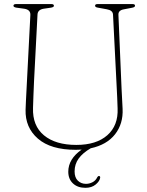

<svg xmlns="http://www.w3.org/2000/svg" viewBox="-20 -720 723 942"><path d="M553 -283 534.5 -648Q533.5 -669.5 504 -674.5L460 -682.5Q446.5 -684.5 446.5 -692Q446.5 -700 458.5 -700H630.5Q642.5 -700 642.5 -692Q642.5 -684.5 628 -682L589 -674.5Q560 -670 561 -647.5L576.5 -283.5Q577.5 -259 579 -235Q580.5 -211 581.5 -186Q585 -113 544.5 -61.2Q504 -9.5 425 7.5Q385.5 30.5 365.8 58Q346 85.5 346 121Q346 151 362 166.5Q378 182 402 182Q418.5 182 434 174Q449.5 166 457 150Q460.5 143.5 465.5 143.5Q472 143.5 471.5 152Q469 169 449.5 185.2Q430 201.5 399 201.5Q361 201.5 338 180Q315 158.5 315 122.5Q315 60 380.5 14Q366.5 15 352 15Q229 15 166 -39.8Q103 -94.5 105.5 -182Q106 -198.5 107.2 -223.5Q108.5 -248.5 109.8 -274Q111 -299.5 112 -317L129 -647Q130 -672 100 -677L60 -682.5Q46 -685 46 -691.5Q46 -700 58.5 -700H232.5Q244.5 -700 244.5 -691.5Q244.5 -685 230.5 -682.5L193 -677Q165 -672 164 -648.5L147 -322Q145 -282 144 -250Q143 -218 142 -190.5Q139 -103 195.8 -56Q252.5 -9 354.5 -9Q453 -9 506.8 -56.8Q560.5 -104.5 557 -188Q556 -219 555 -241.5Q554 -264 553 -283Z"/></svg>

Font: Fraunces 72pt S050 Thin
Style: Regular
Weight: 100
Version: Version 1.000; ttfautohint (v1.8.3)